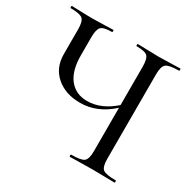

<svg xmlns="http://www.w3.org/2000/svg" viewBox="-143 -768 914 911"><g transform="rotate(30 313.5 -312.5)"><path d="M594 -12Q596 -12 596 -6Q596 0 594 0Q579 0 538.5 -1Q498 -2 474 -2Q448 -2 406.5 -1Q365 0 350 0Q347 0 347 -6Q347 -12 350 -12Q404 -12 419.5 -24.5Q435 -37 435 -81V-318Q356 -246 263 -246Q182 -246 131.5 -290Q81 -334 81 -408V-544Q81 -587 66 -600Q51 -613 0 -613Q-2 -613 -2 -619Q-2 -625 0 -625Q11 -625 46.5 -623.5Q82 -622 115 -622Q144 -622 180.5 -623.5Q217 -625 227 -625Q229 -625 229 -619Q229 -613 227 -613Q181 -613 167.5 -599Q154 -585 154 -542V-443Q154 -359 189.5 -314.5Q225 -270 287 -270Q364 -270 435 -333V-542Q435 -586 421.5 -599.5Q408 -613 362 -613Q359 -613 359 -619Q359 -625 362 -625Q375 -625 412.5 -623.5Q450 -622 474 -622Q498 -622 538.5 -623.5Q579 -625 594 -625Q596 -625 596 -619Q596 -613 594 -613Q540 -613 524 -600Q508 -587 508 -544V-81Q508 -37 523.5 -24.5Q539 -12 594 -12Z"/></g></svg>

Font: Cormorant Garamond Book
Style: Regular
Weight: 500
Designer: Christian Thalmann (Catharsis Fonts)
Version: Version 1.000;PS 002.000;hotconv 1.0.88;makeotf.lib2.5.64775